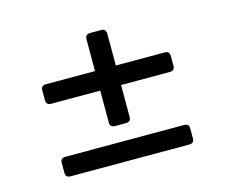

<svg xmlns="http://www.w3.org/2000/svg" viewBox="-67 -606 668 570"><g transform="rotate(-15 267.5 -321.0)"><path d="M300 -406H450Q465 -406 465 -391V-361Q465 -346 450 -346H300V-248Q300 -233 285 -233H251Q236 -233 236 -248V-346H85Q70 -346 70 -361V-391Q70 -406 85 -406H236V-503Q236 -519 251 -519H285Q300 -519 300 -503ZM85 -183H450Q465 -183 465 -169V-138Q465 -123 450 -123H85Q70 -123 70 -138V-169Q70 -183 85 -183Z"/></g></svg>

Font: Rajdhani Medium
Style: Regular
Weight: 500
Designer: Satya Rajpurohit, Jyotish Sonowal
Foundry: Indian Type Foundry
Version: Version 1.201 February 1, 2022